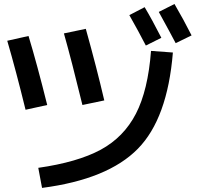

<svg xmlns="http://www.w3.org/2000/svg" viewBox="-20 -877 977 943"><path d="M721.7 -627 829.1 -619.1Q802.7 -294.9 657.2 -146.5Q509.8 3.9 186.5 45.9L168 -52.7Q360.4 -80.1 474.6 -141.6Q587.9 -203.1 647.5 -318.4Q707 -433.6 721.7 -627ZM615.2 -802.7 690.4 -841.8Q726.6 -781.2 772.5 -691.4L696.3 -653.3Q660.2 -723.6 615.2 -802.7ZM759.8 -818.4 836.9 -857.4Q880.9 -782.2 920.9 -703.1L842.8 -665Q818.4 -711.9 759.8 -818.4ZM15.6 -676.8 120.1 -700.2Q162.1 -561.5 211.9 -361.3L105.5 -337.9Q58.6 -529.3 15.6 -676.8ZM293.9 -712.9 401.4 -735.4Q455.1 -543 492.2 -383.8L384.8 -361.3Q332 -578.1 293.9 -712.9Z"/></svg>

Font: RobotoJAA
Style: Medium
Weight: 500
Version: Version 2.05; 2016-11-05